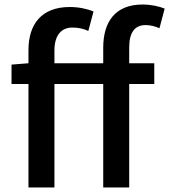

<svg xmlns="http://www.w3.org/2000/svg" viewBox="-20 -830 749 850"><path d="M437 0H552V-458H663V-550H552V-620C552 -687 577 -719 625 -719C644 -719 666 -714 686 -705L709 -792C684 -802 649 -810 611 -810C489 -810 437 -732 437 -619V-550H221V-607C221 -673 251 -708 300 -708C328 -708 349 -703 371 -693L394 -779C366 -791 328 -799 289 -799C163 -799 106 -722 106 -608V-550L31 -544V-458H106V0H221V-458H437Z"/></svg>

Font: Source Han Sans JP Medium
Style: Regular
Weight: 500
Designer: Ryoko NISHIZUKA 西塚涼子 (kana, bopomofo & ideographs); Paul D. Hunt (Latin, Greek & Cyrillic); Sandoll Communications 산돌커뮤니
Foundry: Adobe
Version: Version 2.002;hotconv 1.0.116;makeotfexe 2.5.65601